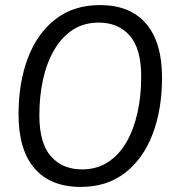

<svg xmlns="http://www.w3.org/2000/svg" viewBox="-20 -728 687 756"><path d="M298 8Q179 8 116 -65Q53 -138 53 -277Q53 -403 90 -500Q127 -597 198.5 -652.5Q270 -708 374 -708Q492 -708 555 -635Q618 -562 618 -423Q618 -297 581 -200Q544 -103 472.5 -47.5Q401 8 298 8ZM303 -61Q361 -61 405 -89.5Q449 -118 478 -168.5Q507 -219 521.5 -285Q536 -351 536 -426Q536 -536 491 -587.5Q446 -639 369 -639Q310 -639 266.5 -610.5Q223 -582 193.5 -531.5Q164 -481 149.5 -415Q135 -349 135 -274Q135 -164 180.5 -112.5Q226 -61 303 -61Z"/></svg>

Font: Georama
Style: Italic
Weight: 400
Italic angle: -9°
Designer: Jean-Baptiste Levee
Foundry: Production Type
Version: Version 1.000